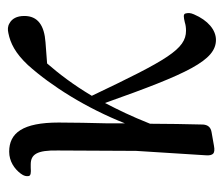

<svg xmlns="http://www.w3.org/2000/svg" viewBox="-60 -500 561 481"><g transform="rotate(-90 220.5 -259.5)"><path d="M76 -6C79 -3 86 -2 96 -4L130 -10C142 -12 148 -19 149 -31C150 -76 151 -119 151 -164C171 -214 185 -242 203 -277C277 -68 310 1 361 1C386 1 410 -19 425 -54C429 -63 429 -69 427 -76C425 -81 418 -80 405 -77C399 -75 392 -74 384 -74C338 -74 311 -121 221 -310C249 -357 276 -392 302 -422L355 -426C397 -429 421 -445 421 -479C421 -498 414 -510 403 -516C395 -521 387 -521 378 -519C353 -514 328 -502 298 -470C245 -411 190 -323 152 -227V-271C153 -313 154 -355 154 -393C154 -483 128 -517 81 -517C57 -517 38 -504 26 -488C20 -480 19 -474 20 -468C21 -463 28 -462 41 -463C44 -463 46 -463 49 -463C74 -463 85 -448 84 -395L83 -199L72 -25C71 -15 73 -9 76 -6Z"/></g></svg>

Font: 寒蝉锦书宋 CompactLight
Style: Bold
Weight: 400
Width: 4
Designer: 寒蝉锦书宋{Warren} 思源宋体{Ryoko NISHIZUKA 西塚涼子 (kana & ideographs); Frank Grießhammer (Latin, Greek & Cyrillic); Wenlong ZHANG 
Foundry: Adobe & ChillType
Version: Version 2.000;Glyphs 3.1.1 (3135)